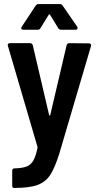

<svg xmlns="http://www.w3.org/2000/svg" viewBox="-20 -724 486 943"><path d="M40 187V115Q40 103 51 103Q88 102 109 94.5Q130 87 143 65.5Q156 44 164 3Q165 1 164 -3L19 -498L18 -502Q18 -512 29 -512H128Q138 -512 141 -502L221 -160Q222 -156 224 -156Q226 -156 227 -160L307 -501Q310 -512 320 -512L417 -511Q423 -511 425.5 -507.5Q428 -504 427 -498L272 28Q250 99 227.5 134Q205 169 165.5 184Q126 199 53 199H47Q44 199 42 195.5Q40 192 40 187ZM87 -593 155 -696Q160 -704 169 -704H274Q283 -704 288 -696L359 -593Q361 -590 361 -586Q361 -578 351 -578H280Q270 -578 266 -586L226 -651Q224 -654 222 -654Q220 -654 219 -651L179 -586Q175 -578 165 -578H94Q87 -578 85 -582.5Q83 -587 87 -593Z"/></svg>

Font: Barlow Semi Condensed SemiBold
Style: Regular
Weight: 600
Width: 4
Designer: Jeremy Tribby
Foundry: Tribby Type
Version: Version 1.408